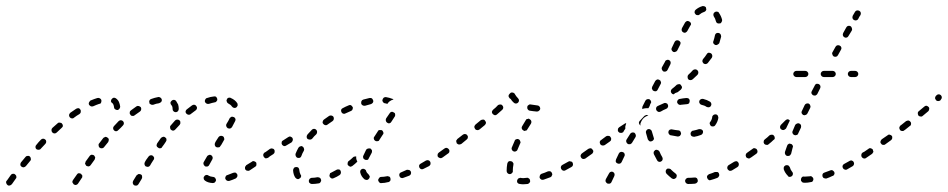

<svg xmlns="http://www.w3.org/2000/svg" viewBox="-24 -580 3076 623"><path d="M437 -8Q437 -12 433 -14Q431 -15 429 -15Q427 -16 425 -15Q424 -15 422 -13Q420 -12 419 -11L408 7Q406 11 407 15Q408 19 411 21Q413 22 415 22Q417 23 419 22Q421 22 422 21Q424 19 425 18L436 0Q438 -4 437 -8ZM27 0Q30 -3 29 -7Q29 -11 25 -14Q24 -15 22 -16Q20 -16 18 -16Q16 -16 14 -15Q13 -14 11 -12Q5 -4 -1 5Q-2 6 -2 6Q-5 9 -4 13Q-3 18 0 20Q3 23 7 22Q12 21 14 18Q14 18 15 17Q21 8 27 0ZM243 -6Q243 -8 243 -10Q243 -12 241 -13Q240 -15 239 -16Q235 -18 231 -18Q227 -17 225 -13L213 4Q212 6 211 8Q211 10 211 12Q212 14 213 15Q214 17 215 18Q219 21 223 20Q227 19 229 16L241 -2Q243 -4 243 -6ZM673 12Q676 9 677 5Q677 3 676 1Q675 -1 674 -3Q673 -4 671 -5Q669 -6 667 -6Q658 -7 653 -10Q651 -12 649 -12Q647 -13 645 -12Q643 -12 642 -11Q640 -10 639 -8Q636 -5 637 -1Q637 3 641 6Q650 13 666 14Q670 14 673 12ZM746 -7Q747 -11 746 -14Q745 -16 743 -18Q742 -19 740 -20Q738 -20 736 -20Q734 -20 732 -19Q723 -15 714 -12Q712 -12 710 -10Q709 -9 708 -7Q707 -5 707 -3Q707 -1 707 0Q709 4 712 6Q716 8 720 7Q730 4 741 -1Q744 -3 746 -7ZM807 -42Q808 -43 808 -45Q808 -47 808 -49Q808 -51 807 -53Q804 -56 800 -57Q796 -58 793 -55Q783 -49 775 -44Q774 -43 773 -41Q771 -39 771 -37Q771 -36 771 -34Q771 -32 772 -30Q775 -26 779 -26Q783 -25 786 -27Q794 -32 804 -39Q806 -40 807 -42ZM76 -65Q76 -69 73 -72Q70 -75 65 -74Q61 -74 59 -71Q51 -62 44 -53Q42 -50 42 -46Q42 -42 46 -39Q49 -37 53 -37Q57 -38 60 -41Q67 -49 74 -58Q77 -61 76 -65ZM467 -50 474 -61Q476 -63 476 -65Q476 -67 476 -69Q475 -70 474 -72Q473 -74 471 -75Q468 -77 464 -76Q460 -75 458 -72L450 -61L446 -54Q444 -50 445 -46Q446 -42 449 -40Q451 -39 453 -39Q455 -38 457 -39Q459 -39 460 -40Q462 -42 463 -43ZM636 -50Q636 -48 637 -46Q637 -44 639 -43Q640 -41 642 -40Q646 -39 650 -40Q653 -41 655 -45Q659 -52 665 -63Q666 -65 666 -67Q666 -69 666 -70Q665 -72 664 -74Q663 -76 661 -76Q658 -79 654 -77Q650 -76 648 -73Q641 -61 637 -54Q636 -52 636 -50ZM284 -65Q285 -67 285 -69Q284 -71 283 -73Q282 -75 281 -76Q277 -78 273 -78Q269 -77 267 -74L254 -56Q253 -54 253 -52Q252 -51 252 -49Q253 -47 254 -45Q255 -43 256 -42Q260 -40 264 -40Q268 -41 270 -44L283 -62Q284 -64 284 -65ZM851 -75Q852 -79 849 -83Q848 -84 846 -85Q845 -87 843 -87Q841 -87 839 -87Q837 -86 835 -85H834Q831 -82 830 -78Q830 -74 832 -71Q833 -69 835 -68Q836 -67 838 -66Q840 -66 842 -67Q844 -67 846 -68L847 -69Q850 -71 851 -75ZM126 -120Q126 -125 123 -127Q120 -130 116 -130Q112 -130 109 -127Q101 -119 94 -110Q91 -107 91 -103Q91 -99 94 -96Q97 -94 101 -94Q106 -94 108 -97Q116 -105 123 -113Q126 -116 126 -120ZM516 -128Q516 -132 512 -134Q509 -137 505 -136Q501 -135 498 -132Q492 -124 486 -115Q484 -111 484 -107Q485 -103 489 -101Q490 -100 492 -99Q494 -99 496 -99Q498 -99 500 -100Q501 -102 502 -103Q509 -112 514 -120Q517 -124 516 -128ZM329 -127Q329 -131 325 -133Q324 -135 322 -135Q320 -136 318 -136Q316 -135 314 -134Q313 -134 311 -132Q305 -124 298 -115Q295 -112 296 -108Q296 -104 299 -101Q301 -100 303 -99Q305 -99 307 -99Q309 -99 311 -100Q312 -101 314 -103Q320 -111 327 -119Q329 -123 329 -127ZM676 -121 674 -117Q672 -113 673 -109Q674 -105 677 -103Q679 -102 681 -102Q683 -101 685 -102Q687 -102 689 -103Q690 -105 691 -106L694 -110L702 -124Q703 -126 704 -128Q704 -130 703 -132Q703 -134 702 -135Q701 -137 699 -138Q695 -140 691 -139Q687 -138 685 -135ZM180 -172Q180 -176 177 -179Q175 -182 170 -182Q166 -183 163 -180Q155 -173 146 -165Q143 -162 143 -158Q143 -153 146 -150Q149 -147 153 -147Q157 -147 160 -150Q168 -158 176 -165Q180 -168 180 -172ZM378 -180Q378 -184 375 -187Q374 -188 372 -189Q370 -190 368 -190Q366 -190 364 -189Q363 -188 361 -187Q354 -179 346 -171Q343 -168 343 -164Q343 -160 346 -157Q349 -154 353 -154Q358 -155 360 -158Q368 -165 375 -173Q378 -176 378 -180ZM561 -179Q562 -181 561 -183Q561 -185 561 -186Q560 -188 558 -190Q555 -192 551 -192Q547 -192 544 -189Q537 -181 530 -173Q527 -170 528 -166Q528 -161 531 -159Q534 -156 538 -156Q543 -157 545 -160Q552 -168 559 -175Q560 -177 561 -179ZM710 -171Q711 -167 715 -164Q717 -163 719 -163Q721 -163 723 -163Q725 -164 726 -165Q728 -166 729 -168Q735 -179 739 -187Q741 -191 740 -194Q739 -198 735 -200Q733 -201 731 -201Q729 -202 727 -201Q725 -200 724 -199Q722 -198 721 -196Q718 -189 711 -178Q709 -175 710 -171ZM238 -217Q239 -221 237 -224Q235 -228 231 -229Q226 -229 223 -227Q214 -221 204 -214Q201 -211 200 -207Q200 -203 202 -200Q205 -196 209 -196Q213 -195 216 -198Q225 -205 234 -210Q238 -213 238 -217ZM434 -224Q435 -228 433 -232Q430 -235 426 -236Q422 -237 419 -235Q410 -229 401 -222Q399 -220 398 -219Q397 -217 397 -215Q397 -213 397 -211Q398 -209 399 -208Q401 -204 405 -204Q410 -203 413 -206Q421 -212 430 -218Q433 -220 434 -224ZM615 -228Q616 -232 613 -236Q612 -237 611 -238Q609 -240 607 -240Q605 -240 603 -240Q601 -239 599 -238Q591 -232 582 -225Q579 -223 578 -218Q578 -214 581 -211Q582 -210 584 -209Q585 -208 587 -208Q589 -207 591 -208Q593 -208 595 -210Q603 -216 611 -222Q614 -224 615 -228ZM536 -226Q536 -222 539 -219Q542 -216 546 -216Q548 -216 550 -217Q551 -217 553 -219Q554 -220 555 -222Q556 -224 556 -226Q556 -226 556 -227Q556 -234 554 -241Q551 -247 547 -253Q545 -254 544 -255Q542 -256 540 -256Q538 -256 536 -255Q534 -255 533 -253Q530 -251 529 -247Q529 -242 532 -239Q536 -235 536 -227Q536 -226 536 -226ZM349 -226Q352 -223 357 -223Q359 -223 360 -224Q362 -225 363 -227Q365 -228 365 -230Q366 -232 366 -234Q365 -242 362 -249Q359 -256 352 -261Q349 -263 345 -263Q341 -262 338 -258Q336 -255 336 -251Q337 -247 341 -245Q345 -241 346 -232Q346 -228 349 -226ZM735 -230Q739 -229 742 -231Q744 -232 745 -234Q746 -235 747 -237Q747 -239 747 -241Q747 -243 746 -245Q739 -256 725 -262Q724 -263 722 -263Q720 -263 718 -263Q716 -262 714 -261Q713 -259 712 -257Q710 -254 712 -250Q713 -246 717 -244Q725 -240 728 -235Q731 -231 735 -230ZM302 -244Q303 -246 304 -247Q305 -249 305 -251Q305 -253 305 -255Q304 -259 300 -261Q296 -263 292 -262Q282 -259 270 -254Q268 -253 267 -251Q266 -250 265 -248Q264 -246 264 -244Q264 -242 265 -240Q267 -237 271 -235Q274 -234 278 -235Q289 -240 298 -243Q300 -243 302 -244ZM496 -247Q498 -248 499 -249Q500 -251 501 -253Q501 -255 501 -257Q500 -261 497 -263Q493 -266 489 -265Q478 -263 467 -259Q465 -258 463 -257Q462 -256 461 -254Q460 -252 460 -250Q460 -248 461 -246Q461 -244 462 -243Q464 -242 466 -241Q467 -240 469 -240Q471 -240 473 -240Q483 -244 492 -245Q494 -246 496 -247ZM676 -249Q678 -250 679 -252Q680 -253 681 -255Q681 -257 681 -259Q680 -263 677 -266Q674 -268 670 -267Q659 -266 648 -262Q646 -262 644 -260Q643 -259 642 -257Q641 -256 641 -254Q640 -252 641 -250Q642 -246 646 -244Q650 -242 654 -243Q663 -246 673 -248Q675 -248 676 -249Z M1013 14Q1015 13 1016 11Q1017 9 1018 7Q1018 5 1018 4Q1017 -1 1014 -3Q1010 -5 1006 -5Q997 -3 988 -3Q986 -3 984 -2Q982 -1 981 0Q979 2 979 4Q978 5 978 7Q978 12 981 14Q984 17 988 17Q999 17 1010 15Q1012 15 1013 14ZM1242 7Q1244 4 1243 0Q1243 -2 1242 -4Q1241 -6 1239 -7Q1237 -8 1235 -8Q1233 -9 1231 -8Q1221 -6 1213 -6Q1211 -6 1209 -5Q1207 -4 1206 -2Q1205 -1 1204 1Q1203 3 1203 5Q1204 9 1207 12Q1210 15 1214 14Q1224 14 1235 11Q1239 11 1242 7ZM1167 4Q1171 3 1173 0Q1175 -2 1175 -4Q1176 -5 1176 -7Q1175 -9 1174 -11Q1173 -13 1172 -14Q1166 -19 1164 -25Q1164 -27 1162 -29Q1161 -30 1159 -31Q1158 -32 1156 -32Q1154 -33 1152 -32Q1148 -31 1146 -28Q1144 -24 1145 -20Q1148 -7 1159 2Q1163 4 1167 4ZM941 1Q945 2 948 -1Q950 -2 951 -3Q952 -5 953 -7Q953 -9 953 -11Q952 -13 951 -14Q948 -20 947 -29Q947 -31 946 -33Q945 -35 944 -36Q942 -37 940 -38Q939 -38 937 -38Q932 -38 930 -35Q927 -32 927 -27Q928 -13 934 -4Q937 0 941 1ZM1082 -18Q1083 -22 1081 -26Q1080 -27 1079 -29Q1077 -30 1075 -30Q1073 -31 1071 -30Q1069 -30 1068 -29Q1059 -24 1051 -20Q1049 -19 1047 -18Q1046 -16 1046 -14Q1045 -12 1045 -10Q1045 -8 1046 -6Q1048 -3 1052 -1Q1056 0 1059 -2Q1069 -6 1078 -12Q1081 -14 1082 -18ZM1309 -15Q1311 -19 1309 -23Q1309 -25 1307 -26Q1306 -28 1304 -28Q1302 -29 1300 -29Q1298 -29 1296 -29Q1287 -25 1278 -21Q1274 -20 1272 -16Q1271 -12 1272 -9Q1273 -7 1274 -5Q1275 -4 1277 -3Q1279 -2 1281 -2Q1283 -2 1285 -3Q1294 -6 1304 -10Q1308 -12 1309 -15ZM1371 -44Q1372 -45 1373 -47Q1373 -49 1373 -51Q1373 -53 1372 -55Q1370 -59 1366 -60Q1362 -61 1358 -59Q1350 -54 1341 -49Q1339 -48 1338 -47Q1337 -45 1336 -43Q1335 -42 1336 -40Q1336 -38 1337 -36Q1339 -32 1343 -31Q1346 -30 1350 -32Q1359 -36 1368 -41Q1370 -42 1371 -44ZM1120 -42Q1118 -40 1116 -40Q1114 -39 1112 -39Q1111 -40 1109 -41Q1107 -42 1106 -43Q1103 -46 1104 -50Q1104 -55 1107 -57Q1115 -63 1122 -70Q1124 -72 1127 -72Q1129 -73 1132 -72Q1131 -65 1134 -59Q1134 -57 1136 -55Q1136 -55 1136 -55Q1136 -55 1135 -55Q1128 -48 1120 -42ZM1154 -71Q1154 -69 1155 -67Q1155 -65 1157 -64Q1158 -63 1160 -62Q1162 -61 1164 -61Q1166 -61 1168 -61Q1169 -62 1171 -63Q1172 -65 1173 -67Q1177 -75 1182 -84Q1183 -86 1183 -88Q1183 -90 1183 -92Q1182 -93 1181 -95Q1180 -97 1178 -98Q1174 -99 1170 -98Q1166 -97 1164 -94Q1159 -84 1155 -75Q1154 -73 1154 -71ZM1416 -75Q1417 -79 1414 -83Q1412 -86 1408 -87Q1404 -88 1400 -85Q1396 -82 1396 -78Q1395 -74 1397 -71Q1400 -68 1404 -67Q1408 -66 1411 -69H1412Q1415 -71 1416 -75ZM852 -73 863 -80Q867 -83 867 -87Q868 -91 866 -94Q865 -96 863 -97Q861 -98 859 -98Q857 -99 855 -98Q854 -98 852 -97L841 -89L835 -85Q832 -83 831 -79Q830 -75 833 -71Q835 -68 839 -67Q843 -66 847 -69ZM936 -73Q938 -69 941 -68Q945 -67 949 -68Q953 -70 954 -74Q957 -83 962 -91Q964 -95 962 -99Q961 -103 957 -105Q954 -107 950 -105Q946 -104 944 -100Q939 -91 935 -81Q934 -77 936 -73ZM926 -125Q927 -129 925 -132Q924 -134 922 -135Q920 -136 918 -137Q917 -137 915 -137Q913 -136 911 -135L894 -124Q890 -122 890 -118Q889 -114 891 -111Q892 -109 894 -108Q895 -107 897 -106Q899 -106 901 -106Q903 -107 905 -108L922 -118Q925 -121 926 -125ZM1189 -130Q1190 -125 1194 -123Q1195 -122 1197 -122Q1199 -121 1201 -122Q1203 -122 1205 -123Q1206 -124 1207 -126L1218 -143Q1221 -146 1220 -150Q1219 -154 1216 -157Q1214 -158 1212 -158Q1210 -158 1208 -158Q1206 -158 1204 -157Q1203 -155 1202 -154L1191 -137Q1188 -134 1189 -130ZM971 -136Q971 -132 974 -129Q978 -127 982 -127Q986 -127 989 -130Q995 -138 1002 -144Q1005 -147 1005 -152Q1005 -156 1002 -159Q999 -162 995 -162Q991 -162 988 -159Q980 -151 974 -144Q971 -140 971 -136ZM1023 -185Q1022 -181 1025 -178Q1027 -175 1031 -174Q1036 -173 1039 -176Q1047 -182 1055 -187Q1058 -189 1059 -193Q1060 -197 1058 -201Q1056 -204 1052 -205Q1047 -206 1044 -204Q1035 -198 1027 -192Q1024 -190 1023 -185ZM1228 -188Q1229 -184 1232 -182Q1236 -179 1240 -180Q1244 -181 1246 -185Q1252 -194 1257 -202Q1258 -203 1258 -205Q1259 -207 1258 -209Q1258 -211 1257 -213Q1256 -214 1254 -215Q1250 -218 1246 -217Q1242 -216 1240 -212Q1235 -205 1229 -196Q1227 -192 1228 -188ZM1083 -224Q1082 -220 1084 -216Q1086 -212 1090 -211Q1094 -210 1097 -212Q1106 -216 1115 -220Q1117 -221 1118 -222Q1120 -224 1120 -226Q1121 -228 1121 -230Q1121 -232 1120 -233Q1118 -237 1114 -239Q1111 -240 1107 -238Q1097 -234 1088 -229Q1085 -228 1083 -224ZM1151 -255Q1150 -253 1149 -252Q1148 -250 1148 -248Q1148 -246 1148 -244Q1149 -240 1153 -238Q1157 -236 1161 -237Q1170 -240 1179 -242Q1183 -243 1186 -247Q1188 -250 1187 -254Q1186 -256 1185 -258Q1184 -260 1182 -261Q1181 -262 1179 -262Q1177 -262 1175 -262Q1165 -260 1155 -257Q1153 -256 1151 -255ZM1219 -249Q1216 -252 1217 -256Q1218 -260 1221 -263Q1224 -265 1228 -265Q1240 -263 1250 -259Q1250 -259 1251 -259Q1252 -258 1253 -257Q1252 -257 1252 -257Q1245 -255 1240 -251Q1236 -248 1233 -243Q1229 -244 1225 -245Q1221 -245 1219 -249Z M1688 17Q1692 16 1694 13Q1697 10 1696 6Q1696 4 1695 2Q1694 0 1692 -1Q1691 -2 1689 -3Q1687 -3 1685 -3Q1679 -2 1674 -2Q1669 -2 1665 -3Q1663 -3 1661 -2Q1659 -2 1657 0Q1656 1 1655 3Q1654 4 1654 6Q1653 11 1656 14Q1659 17 1663 17Q1668 18 1674 18Q1680 18 1688 17ZM1765 -7Q1766 -9 1767 -11Q1768 -12 1768 -14Q1768 -16 1767 -18Q1766 -22 1762 -24Q1758 -25 1754 -24Q1743 -19 1733 -16Q1732 -15 1730 -14Q1729 -13 1728 -11Q1727 -9 1727 -7Q1727 -5 1727 -3Q1729 1 1733 3Q1736 4 1740 3Q1751 -1 1762 -5Q1763 -6 1765 -7ZM1620 -25Q1620 -21 1623 -18Q1626 -15 1630 -15Q1632 -15 1634 -16Q1636 -17 1637 -18Q1639 -20 1640 -22Q1640 -23 1640 -25Q1640 -26 1640 -27Q1640 -36 1642 -46Q1642 -48 1642 -50Q1641 -52 1640 -53Q1639 -55 1637 -56Q1635 -57 1633 -57Q1629 -58 1626 -56Q1623 -53 1622 -49Q1620 -37 1620 -27Q1620 -26 1620 -25ZM1835 -44Q1836 -48 1834 -52Q1833 -53 1832 -55Q1830 -56 1828 -56Q1826 -57 1824 -57Q1822 -56 1821 -56Q1811 -50 1801 -45Q1797 -43 1796 -39Q1795 -35 1797 -32Q1798 -30 1799 -29Q1801 -27 1802 -27Q1804 -26 1806 -26Q1808 -26 1810 -27Q1820 -33 1830 -38Q1834 -40 1835 -44ZM1882 -72Q1884 -73 1884 -75Q1884 -77 1884 -79Q1883 -81 1882 -83Q1880 -86 1876 -87Q1872 -88 1868 -85L1864 -82Q1863 -81 1862 -80Q1861 -78 1860 -76Q1860 -74 1860 -72Q1861 -70 1862 -68Q1864 -65 1868 -64Q1873 -64 1876 -66L1880 -69Q1881 -70 1882 -72ZM1433 -85Q1434 -86 1434 -88Q1435 -90 1434 -92Q1434 -94 1432 -96Q1430 -99 1426 -100Q1422 -101 1418 -98Q1409 -91 1400 -85Q1399 -84 1398 -82Q1397 -81 1396 -79Q1396 -77 1396 -75Q1397 -73 1398 -71Q1400 -68 1404 -67Q1408 -66 1412 -69Q1420 -75 1430 -82Q1432 -83 1433 -85ZM1637 -94Q1639 -90 1642 -89Q1644 -88 1646 -88Q1648 -88 1650 -89Q1652 -90 1653 -91Q1655 -93 1655 -94Q1659 -104 1664 -115Q1665 -116 1665 -118Q1665 -120 1664 -122Q1663 -124 1662 -126Q1661 -127 1659 -128Q1655 -130 1651 -128Q1647 -127 1646 -123Q1641 -112 1637 -102Q1635 -98 1637 -94ZM1494 -134Q1495 -138 1492 -141Q1491 -143 1489 -144Q1487 -145 1485 -145Q1484 -145 1482 -145Q1480 -144 1478 -143L1460 -129Q1459 -128 1458 -126Q1457 -125 1456 -123Q1456 -121 1457 -119Q1457 -117 1458 -115Q1461 -112 1465 -111Q1469 -111 1473 -113L1490 -127Q1494 -130 1494 -134ZM1669 -163Q1670 -159 1674 -157Q1676 -156 1677 -155Q1679 -155 1681 -156Q1683 -156 1685 -157Q1686 -159 1687 -160Q1693 -170 1699 -179Q1701 -183 1700 -187Q1699 -191 1695 -193Q1694 -194 1692 -195Q1690 -195 1688 -194Q1686 -194 1684 -193Q1683 -192 1682 -190Q1676 -180 1670 -170Q1668 -167 1669 -163ZM1553 -181Q1553 -185 1550 -188Q1548 -192 1544 -192Q1539 -192 1536 -190L1519 -176Q1516 -173 1515 -169Q1515 -165 1518 -161Q1520 -158 1524 -158Q1528 -157 1532 -160L1549 -174Q1552 -177 1553 -181ZM1609 -231Q1609 -235 1606 -238Q1604 -241 1600 -241Q1595 -241 1592 -239Q1585 -231 1576 -224Q1573 -221 1572 -217Q1572 -213 1575 -210Q1578 -207 1582 -206Q1586 -206 1589 -209Q1598 -217 1606 -224Q1609 -227 1609 -231ZM1722 -219Q1724 -219 1725 -221Q1727 -222 1728 -224Q1728 -225 1729 -227Q1729 -232 1726 -235Q1723 -238 1719 -238Q1709 -239 1698 -241Q1694 -242 1691 -239Q1687 -237 1687 -233Q1686 -229 1688 -226Q1690 -222 1694 -221Q1706 -219 1718 -218Q1720 -218 1722 -219ZM1631 -260Q1630 -260 1630 -261Q1627 -264 1626 -268Q1626 -272 1629 -275L1631 -277Q1633 -280 1637 -280Q1642 -280 1645 -277Q1645 -277 1646 -276Q1647 -275 1647 -274Q1651 -267 1657 -261Q1660 -258 1660 -254Q1660 -250 1657 -247Q1654 -244 1650 -244Q1646 -244 1643 -247Q1637 -252 1633 -259Q1632 -259 1631 -260Z M2238 12Q2241 9 2240 5Q2240 3 2239 1Q2238 -1 2237 -2Q2235 -3 2233 -4Q2231 -4 2229 -4Q2219 -3 2209 -3Q2207 -3 2205 -2Q2204 -1 2202 0Q2201 1 2200 3Q2199 5 2199 7Q2199 11 2202 14Q2205 17 2209 17Q2220 17 2231 16Q2236 15 2238 12ZM1970 -16Q1969 -20 1965 -22Q1963 -23 1961 -23Q1959 -23 1957 -22Q1956 -22 1954 -20Q1953 -19 1952 -17L1942 1Q1940 5 1941 9Q1943 13 1946 15Q1948 16 1950 16Q1952 16 1954 16Q1956 15 1958 14Q1959 12 1960 11L1969 -8Q1971 -12 1970 -16ZM2309 -9Q2311 -12 2309 -16Q2309 -18 2307 -20Q2306 -21 2304 -22Q2302 -22 2300 -22Q2298 -22 2296 -22Q2287 -18 2277 -15Q2275 -14 2274 -13Q2272 -11 2271 -10Q2270 -8 2270 -6Q2270 -4 2271 -2Q2272 2 2276 4Q2279 6 2283 4Q2294 1 2304 -3Q2308 -5 2309 -9ZM2159 0Q2161 1 2163 1Q2165 0 2167 -1Q2169 -2 2170 -3Q2172 -7 2172 -11Q2171 -15 2168 -17Q2160 -23 2153 -30Q2152 -32 2150 -32Q2148 -33 2146 -33Q2144 -33 2142 -33Q2141 -32 2139 -31Q2136 -28 2136 -24Q2136 -19 2139 -16Q2147 -8 2156 -1Q2157 0 2159 0ZM2372 -41Q2373 -43 2373 -45Q2374 -47 2373 -49Q2373 -51 2372 -52Q2370 -56 2366 -57Q2362 -57 2358 -55Q2349 -49 2340 -44Q2337 -42 2336 -38Q2335 -34 2337 -31Q2338 -29 2340 -28Q2341 -26 2343 -26Q2345 -25 2347 -26Q2349 -26 2351 -27Q2360 -32 2369 -38Q2371 -40 2372 -41ZM2003 -76Q2003 -78 2003 -80Q2002 -82 2001 -84Q2000 -85 1998 -86Q1994 -88 1990 -87Q1986 -86 1984 -82L1975 -63Q1974 -61 1974 -59Q1974 -57 1974 -55Q1975 -54 1976 -52Q1977 -51 1979 -50Q1983 -48 1987 -49Q1991 -50 1993 -54L2002 -73Q2003 -74 2003 -76ZM2114 -55Q2118 -54 2121 -56Q2125 -58 2126 -62Q2127 -66 2125 -70Q2120 -78 2116 -88Q2114 -92 2110 -93Q2106 -95 2102 -93Q2101 -92 2099 -90Q2098 -89 2097 -87Q2097 -85 2097 -83Q2097 -81 2098 -79Q2103 -69 2108 -60Q2110 -56 2114 -55ZM2415 -72Q2417 -73 2417 -75Q2417 -77 2417 -79Q2416 -81 2415 -83Q2413 -86 2409 -87Q2405 -88 2401 -85L2400 -84Q2398 -83 2397 -81Q2396 -80 2396 -78Q2395 -76 2396 -74Q2396 -72 2397 -70Q2400 -67 2404 -66Q2408 -65 2411 -68L2413 -69Q2414 -70 2415 -72ZM1899 -83Q1900 -85 1901 -87Q1901 -89 1901 -91Q1900 -93 1899 -94Q1897 -98 1893 -99Q1889 -99 1885 -97L1868 -85Q1867 -84 1866 -82Q1865 -81 1864 -79Q1864 -77 1864 -75Q1865 -73 1866 -71Q1868 -68 1872 -67Q1876 -66 1880 -69L1897 -81Q1898 -82 1899 -83ZM1958 -124Q1959 -126 1959 -128Q1959 -130 1959 -132Q1958 -134 1957 -135Q1955 -139 1951 -139Q1947 -140 1943 -138L1927 -126Q1923 -124 1922 -119Q1922 -115 1924 -112Q1925 -110 1927 -109Q1929 -108 1931 -108Q1932 -107 1934 -108Q1936 -108 1938 -109L1955 -121Q1956 -122 1958 -124ZM2039 -142Q2038 -146 2035 -149Q2031 -151 2027 -150Q2023 -149 2021 -146Q2015 -137 2009 -127Q2007 -124 2008 -120Q2009 -116 2013 -113Q2015 -112 2017 -112Q2019 -112 2021 -112Q2022 -113 2024 -114Q2026 -115 2027 -117Q2032 -126 2038 -135Q2040 -138 2039 -142ZM2080 -125Q2082 -123 2083 -122Q2085 -121 2087 -121Q2089 -121 2091 -122Q2095 -123 2097 -127Q2099 -130 2097 -134Q2094 -144 2091 -154Q2090 -158 2086 -160Q2083 -162 2079 -161Q2075 -160 2073 -156Q2071 -153 2072 -149Q2075 -138 2078 -128Q2079 -126 2080 -125ZM2219 -152Q2216 -149 2217 -145Q2217 -143 2218 -141Q2219 -139 2221 -138Q2222 -137 2224 -137Q2226 -136 2228 -136Q2240 -138 2250 -142Q2254 -143 2256 -147Q2258 -151 2257 -155Q2256 -156 2255 -158Q2253 -159 2252 -160Q2250 -161 2248 -161Q2246 -161 2244 -161Q2235 -158 2225 -156Q2221 -156 2219 -152ZM2153 -160Q2151 -160 2149 -159Q2148 -158 2146 -156Q2145 -154 2145 -152Q2144 -148 2147 -145Q2149 -141 2153 -141Q2164 -139 2175 -137Q2179 -137 2182 -139Q2185 -142 2186 -146Q2186 -148 2185 -150Q2185 -152 2184 -153Q2182 -155 2181 -156Q2179 -157 2177 -157Q2167 -158 2157 -160Q2155 -161 2153 -160ZM1989 -149Q1985 -149 1982 -153Q1980 -156 1981 -160Q1981 -164 1985 -167L2002 -178Q2003 -179 2005 -180Q2006 -180 2008 -180Q2006 -175 2005 -170Q2005 -166 2005 -162Q2003 -160 2002 -158Q2000 -154 1998 -151L1996 -150Q1993 -148 1989 -149ZM2279 -178Q2280 -174 2283 -171Q2285 -170 2287 -170Q2289 -169 2291 -170Q2293 -170 2294 -171Q2296 -172 2297 -174Q2305 -185 2307 -198Q2307 -200 2306 -202Q2306 -204 2305 -205Q2303 -207 2302 -208Q2300 -209 2298 -209Q2294 -209 2291 -207Q2287 -204 2287 -200Q2286 -192 2281 -185Q2278 -182 2279 -178ZM2049 -181Q2049 -185 2052 -188Q2059 -196 2067 -204Q2070 -206 2073 -207Q2077 -207 2080 -205Q2079 -205 2079 -205Q2072 -203 2067 -199Q2062 -195 2059 -190Q2056 -185 2054 -179Q2054 -176 2054 -173Q2054 -173 2053 -173Q2053 -173 2053 -174Q2050 -176 2049 -181ZM2141 -229Q2142 -231 2143 -232Q2144 -234 2144 -236Q2144 -238 2143 -240Q2142 -244 2138 -245Q2134 -247 2130 -245Q2120 -241 2110 -236Q2106 -234 2105 -230Q2104 -226 2106 -222Q2108 -219 2112 -217Q2116 -216 2120 -218Q2128 -223 2138 -227Q2140 -228 2141 -229ZM2075 -229Q2068 -229 2062 -227Q2061 -226 2060 -226Q2060 -228 2060 -230Q2060 -233 2061 -235L2070 -253Q2072 -257 2076 -258Q2080 -259 2083 -258Q2085 -257 2086 -255Q2088 -254 2088 -252Q2089 -250 2089 -249Q2089 -247 2088 -246Q2085 -241 2084 -236Q2084 -236 2084 -236L2080 -229Q2077 -229 2075 -229ZM2273 -232Q2275 -232 2277 -232Q2279 -233 2281 -234Q2282 -235 2283 -237Q2285 -240 2284 -244Q2283 -248 2280 -250Q2270 -256 2258 -259Q2254 -260 2250 -258Q2246 -256 2245 -252Q2244 -248 2246 -245Q2248 -241 2252 -240Q2262 -238 2269 -233Q2271 -232 2273 -232ZM2212 -245Q2214 -249 2214 -253Q2214 -257 2211 -260Q2208 -262 2203 -262Q2192 -261 2182 -259Q2178 -259 2175 -255Q2173 -252 2173 -248Q2174 -246 2175 -244Q2176 -243 2177 -242Q2179 -240 2181 -240Q2183 -239 2185 -240Q2194 -241 2205 -242Q2209 -242 2212 -245ZM2153 -285Q2153 -289 2157 -292Q2165 -298 2172 -305Q2176 -307 2180 -307Q2184 -307 2186 -303Q2189 -300 2189 -296Q2188 -292 2185 -289Q2180 -285 2175 -281Q2171 -280 2167 -278Q2164 -276 2162 -274Q2160 -274 2158 -275Q2156 -276 2155 -278Q2152 -281 2153 -285ZM2091 -294Q2091 -293 2092 -291Q2093 -289 2094 -287Q2095 -286 2097 -285Q2101 -283 2105 -284Q2109 -286 2110 -289L2120 -308Q2120 -309 2121 -311Q2121 -313 2120 -315Q2120 -317 2118 -319Q2117 -320 2115 -321Q2111 -323 2108 -322Q2104 -320 2102 -317L2092 -298Q2092 -296 2091 -294ZM2242 -345Q2242 -349 2239 -352Q2236 -355 2232 -355Q2227 -355 2224 -352Q2218 -345 2210 -338Q2207 -335 2207 -331Q2207 -326 2209 -323Q2212 -320 2216 -320Q2221 -320 2224 -323Q2231 -330 2239 -337Q2242 -340 2242 -345ZM2123 -358Q2123 -356 2124 -354Q2124 -352 2126 -351Q2127 -349 2129 -348Q2133 -347 2136 -348Q2140 -349 2142 -353L2151 -371Q2153 -375 2152 -379Q2151 -383 2147 -385Q2143 -387 2139 -385Q2135 -384 2134 -380L2124 -362Q2123 -360 2123 -358ZM2287 -401Q2286 -405 2283 -407Q2279 -409 2275 -409Q2271 -408 2269 -404Q2264 -396 2257 -388Q2255 -385 2255 -381Q2256 -377 2259 -374Q2262 -372 2266 -372Q2271 -373 2273 -376Q2280 -385 2286 -393Q2288 -397 2287 -401ZM2155 -418Q2157 -414 2160 -412Q2164 -410 2168 -412Q2172 -413 2174 -417L2183 -435Q2185 -439 2184 -443Q2182 -446 2179 -448Q2175 -450 2171 -449Q2167 -448 2165 -444L2156 -425Q2154 -422 2155 -418ZM2314 -469Q2312 -472 2308 -473Q2304 -474 2300 -472Q2297 -470 2296 -466Q2294 -456 2291 -447Q2289 -443 2291 -439Q2293 -436 2297 -434Q2301 -433 2304 -435Q2308 -437 2310 -440Q2313 -451 2316 -461Q2316 -465 2314 -469ZM2188 -481Q2189 -477 2193 -475Q2196 -473 2200 -474Q2204 -476 2206 -479Q2212 -489 2216 -497Q2219 -500 2218 -504Q2217 -508 2213 -510Q2210 -512 2206 -512Q2202 -511 2199 -507Q2194 -499 2189 -489Q2187 -485 2188 -481ZM2307 -541Q2305 -542 2303 -542Q2301 -543 2299 -542Q2297 -542 2296 -541Q2292 -539 2291 -535Q2290 -531 2292 -527Q2297 -520 2299 -511Q2300 -507 2303 -505Q2307 -503 2311 -504Q2313 -504 2315 -505Q2316 -507 2317 -508Q2318 -510 2319 -512Q2319 -514 2319 -516Q2316 -528 2309 -538Q2308 -540 2307 -541ZM2230 -542Q2229 -538 2232 -535Q2234 -531 2239 -531Q2243 -530 2246 -533Q2253 -539 2260 -541Q2264 -542 2266 -545Q2269 -549 2267 -553Q2267 -555 2266 -557Q2264 -558 2263 -559Q2261 -560 2259 -560Q2257 -561 2255 -560Q2244 -557 2234 -549Q2230 -546 2230 -542Z M2606 11Q2611 11 2613 8Q2616 4 2615 0Q2615 -2 2614 -3Q2613 -5 2611 -6Q2610 -8 2608 -8Q2606 -9 2604 -8Q2596 -7 2589 -7Q2587 -7 2585 -7Q2581 -8 2578 -5Q2575 -2 2575 2Q2575 4 2575 6Q2576 8 2577 9Q2579 11 2580 12Q2582 12 2584 13Q2587 13 2589 13Q2597 13 2606 11ZM2681 -11Q2682 -12 2683 -14Q2684 -16 2684 -18Q2684 -20 2683 -22Q2681 -25 2678 -27Q2674 -29 2670 -27Q2660 -23 2651 -20Q2647 -19 2645 -15Q2644 -11 2645 -7Q2646 -5 2647 -4Q2648 -2 2650 -2Q2652 -1 2654 -1Q2656 0 2658 -1Q2667 -4 2677 -9Q2679 -9 2681 -11ZM2538 -6Q2543 -6 2546 -9Q2547 -10 2548 -12Q2549 -14 2549 -16Q2549 -18 2548 -20Q2548 -21 2546 -23Q2541 -29 2539 -37Q2538 -39 2537 -40Q2536 -42 2534 -43Q2532 -44 2530 -44Q2528 -44 2526 -44Q2524 -43 2523 -42Q2521 -41 2520 -39Q2519 -37 2519 -35Q2519 -33 2519 -31Q2523 -19 2532 -10Q2534 -6 2538 -6ZM2747 -47Q2748 -51 2746 -54Q2745 -56 2744 -57Q2742 -58 2740 -59Q2738 -60 2736 -59Q2734 -59 2733 -58Q2724 -53 2715 -48Q2711 -46 2710 -42Q2709 -38 2711 -35Q2712 -33 2713 -32Q2715 -30 2717 -30Q2719 -29 2721 -29Q2723 -30 2724 -30Q2733 -35 2743 -41Q2746 -43 2747 -47ZM2791 -75Q2792 -79 2789 -83Q2788 -84 2786 -85Q2785 -87 2783 -87Q2781 -87 2779 -87Q2777 -86 2775 -85Q2771 -82 2771 -78Q2770 -74 2772 -71Q2773 -69 2775 -68Q2777 -67 2779 -67Q2781 -66 2783 -67Q2784 -67 2786 -68L2787 -69Q2790 -71 2791 -75ZM2434 -87Q2434 -92 2432 -95Q2430 -98 2425 -99Q2421 -100 2418 -97Q2410 -91 2401 -85Q2398 -83 2397 -79Q2396 -75 2399 -71Q2400 -70 2402 -69Q2403 -68 2405 -67Q2407 -67 2409 -67Q2411 -68 2413 -69Q2422 -75 2430 -81Q2433 -83 2434 -87ZM2524 -79Q2526 -75 2530 -74Q2532 -74 2534 -74Q2536 -74 2538 -75Q2540 -76 2541 -78Q2542 -80 2543 -81Q2545 -90 2548 -101Q2549 -103 2549 -105Q2549 -107 2548 -108Q2547 -110 2546 -111Q2544 -113 2542 -113Q2538 -115 2535 -113Q2531 -111 2530 -107Q2526 -96 2523 -87Q2522 -83 2524 -79ZM2490 -132Q2490 -137 2487 -140Q2485 -143 2481 -143Q2476 -143 2473 -141Q2466 -134 2458 -128Q2456 -126 2455 -125Q2454 -123 2454 -121Q2454 -119 2454 -117Q2455 -115 2456 -113Q2459 -110 2463 -110Q2467 -109 2470 -112Q2479 -119 2486 -126Q2490 -128 2490 -132ZM2548 -147Q2549 -144 2553 -142Q2557 -140 2561 -142Q2565 -143 2566 -147Q2570 -156 2575 -166Q2576 -170 2575 -174Q2573 -178 2570 -179Q2566 -181 2562 -179Q2558 -178 2556 -174Q2552 -164 2548 -155Q2546 -151 2548 -147ZM2539 -189Q2539 -189 2538 -189Q2538 -190 2538 -190Q2535 -193 2531 -193Q2527 -192 2524 -189Q2517 -182 2510 -175Q2508 -173 2508 -171Q2507 -170 2507 -168Q2507 -166 2508 -164Q2508 -162 2510 -161Q2513 -158 2517 -158Q2521 -158 2524 -161Q2526 -162 2527 -164Q2531 -173 2536 -183Q2537 -186 2539 -189ZM2577 -213Q2579 -209 2582 -207Q2586 -205 2590 -207Q2594 -208 2596 -212L2605 -230Q2607 -234 2605 -238Q2604 -242 2600 -244Q2597 -245 2593 -244Q2589 -243 2587 -239L2578 -220Q2576 -217 2577 -213ZM2609 -277Q2611 -273 2614 -271Q2616 -270 2618 -270Q2620 -270 2622 -270Q2624 -271 2625 -272Q2627 -273 2628 -275L2637 -293Q2639 -297 2638 -301Q2637 -305 2633 -307Q2631 -308 2629 -308Q2627 -308 2625 -308Q2623 -307 2622 -306Q2620 -304 2620 -303L2610 -284Q2608 -281 2609 -277ZM2596 -333Q2599 -336 2599 -340Q2599 -344 2596 -347Q2593 -350 2589 -350H2560Q2556 -350 2553 -347Q2550 -344 2550 -340Q2550 -336 2553 -333Q2556 -330 2560 -330H2589Q2593 -330 2596 -333ZM2685 -333Q2688 -336 2688 -340Q2688 -344 2685 -347Q2682 -350 2678 -350H2649Q2645 -350 2642 -347Q2639 -344 2639 -340Q2639 -336 2642 -333Q2645 -330 2649 -330H2678Q2682 -330 2685 -333ZM2758 -333Q2761 -336 2761 -340Q2761 -344 2758 -347Q2755 -350 2751 -350H2737Q2733 -350 2730 -347Q2727 -344 2727 -340Q2727 -336 2730 -333Q2733 -330 2737 -330H2751Q2755 -330 2758 -333ZM2677 -403Q2678 -399 2681 -397Q2685 -395 2689 -396Q2693 -397 2695 -401L2705 -419Q2707 -422 2706 -426Q2705 -430 2701 -432Q2697 -434 2693 -433Q2689 -432 2687 -428L2677 -410Q2675 -407 2677 -403ZM2711 -465Q2712 -461 2716 -459Q2719 -457 2723 -458Q2727 -459 2729 -463L2740 -481Q2742 -485 2740 -489Q2739 -493 2736 -495Q2732 -497 2728 -496Q2724 -495 2722 -491L2712 -473Q2710 -469 2711 -465ZM2764 -525Q2764 -525 2764 -525L2768 -531Q2770 -535 2769 -539Q2768 -543 2764 -545Q2760 -547 2756 -546Q2752 -545 2750 -541L2743 -529Q2742 -527 2742 -525Q2742 -523 2742 -521Q2743 -519 2744 -518Q2745 -516 2747 -515Q2751 -513 2755 -514Q2759 -515 2761 -519L2764 -525Q2764 -525 2764 -525Z M2808 -84Q2809 -85 2810 -87Q2810 -89 2809 -91Q2809 -93 2808 -95Q2805 -98 2801 -99Q2797 -100 2794 -97L2775 -84Q2774 -83 2773 -81Q2771 -79 2771 -77Q2771 -75 2771 -73Q2772 -71 2773 -70Q2774 -68 2776 -67Q2777 -66 2779 -66Q2781 -65 2783 -66Q2785 -66 2787 -68L2806 -81Q2807 -82 2808 -84ZM2871 -132Q2872 -136 2870 -139Q2867 -142 2863 -143Q2859 -144 2856 -141L2837 -128Q2834 -125 2833 -121Q2832 -117 2835 -114Q2836 -112 2838 -111Q2839 -110 2841 -110Q2843 -110 2845 -110Q2847 -110 2849 -112L2867 -125Q2871 -128 2871 -132ZM2913 -159 2928 -171Q2932 -173 2932 -177Q2933 -182 2930 -185Q2928 -188 2924 -189Q2920 -189 2916 -187L2901 -175L2898 -173Q2895 -170 2894 -166Q2894 -162 2896 -159Q2897 -157 2899 -156Q2901 -155 2903 -155Q2905 -155 2907 -155Q2909 -156 2910 -157ZM2991 -226Q2992 -230 2989 -233Q2986 -236 2982 -237Q2978 -237 2975 -234Q2967 -227 2957 -219Q2954 -217 2954 -213Q2954 -209 2956 -205Q2959 -202 2963 -202Q2967 -201 2970 -204Q2980 -212 2988 -219Q2991 -222 2991 -226ZM3032 -264Q3032 -268 3029 -271Q3026 -274 3022 -274Q3018 -274 3015 -271L3013 -269Q3012 -268 3011 -266Q3010 -264 3010 -262Q3010 -260 3011 -259Q3012 -257 3013 -255Q3016 -252 3020 -252Q3025 -252 3028 -255L3029 -257Q3032 -260 3032 -264Z"/></svg>

Font: FRB American Cursive Dashed Light
Style: Italic
Weight: 300
Italic angle: -25°
Version: Version 2.0;Modular Font Editor K font №1